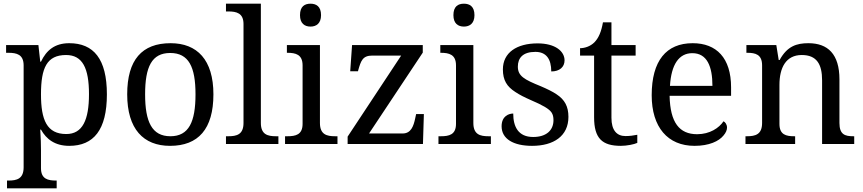

<svg xmlns="http://www.w3.org/2000/svg" viewBox="-20 -780 4675 1040"><path d="M287 240V198H284C240 198 202 190 202 131V35C202 10 201 -39 198 -78H202C231 -26 278 10 355 10C487 10 559 -76 559 -269C559 -461 487 -546 355 -546C276 -546 231 -507 202 -446H198L188 -536H13V-494H26C70 -494 108 -485 108 -426V126C108 189 71 198 26 198H18V240ZM339 -54C234 -54 202 -130 202 -269C202 -413 234 -482 338 -482C427 -482 462 -411 462 -270C462 -130 427 -54 339 -54Z M901 10C1054 10 1136 -81 1136 -269C1136 -456 1048 -546 904 -546C749 -546 669 -456 669 -269C669 -81 757 10 901 10ZM903 -42C803 -42 766 -120 766 -269C766 -418 802 -493 902 -493C1002 -493 1039 -418 1039 -269C1039 -120 1003 -42 903 -42Z M1488 0V-42H1475C1430 -42 1393 -51 1393 -114V-760H1204V-718H1217C1261 -718 1299 -709 1299 -650V-114C1299 -51 1262 -42 1217 -42H1204V0Z M1662 -636C1693 -636 1719 -653 1719 -698C1719 -745 1693 -760 1662 -760C1630 -760 1605 -745 1605 -698C1605 -653 1630 -636 1662 -636ZM1808 0V-42H1795C1750 -42 1713 -51 1713 -114V-536H1534V-494H1537C1581 -494 1619 -485 1619 -426V-109C1619 -50 1581 -42 1537 -42H1524V0Z M2271 0 2276 -162H2234L2229 -139C2220 -96 2206 -57 2161 -57H1979L2270 -495V-536H1887L1877 -394H1919L1920 -398C1935 -451 1944 -479 1997 -479H2153L1863 -40V0Z M2493 -636C2524 -636 2550 -653 2550 -698C2550 -745 2524 -760 2493 -760C2461 -760 2436 -745 2436 -698C2436 -653 2461 -636 2493 -636ZM2639 0V-42H2626C2581 -42 2544 -51 2544 -114V-536H2365V-494H2368C2412 -494 2450 -485 2450 -426V-109C2450 -50 2412 -42 2368 -42H2355V0Z M2862 10C2979 10 3059 -43 3059 -147C3059 -203 3039 -240 2995 -269C2973 -284 2944 -298 2909 -313C2820 -349 2785 -368 2785 -419C2785 -466 2812 -499 2880 -499C2939 -499 2966 -460 2966 -393C3011 -393 3038 -417 3038 -453C3038 -502 2988 -545 2892 -545C2779 -545 2704 -495 2704 -404C2704 -345 2726 -311 2771 -282C2793 -267 2821 -253 2855 -238C2920 -210 2954 -191 2968 -170C2975 -159 2978 -146 2978 -129C2978 -74 2939 -38 2868 -38C2787 -38 2760 -94 2760 -165C2737 -165 2697 -152 2697 -96C2697 -27 2762 10 2862 10Z M3343 10C3375 10 3415 2 3432 -6V-50C3411 -46 3392 -43 3368 -43C3321 -43 3292 -74 3292 -142V-479H3423V-536H3292V-659H3246C3237 -608 3223 -575 3200 -551C3177 -528 3146 -519 3122 -519V-479H3198V-145C3198 -30 3242 10 3343 10Z M3742 10C3821 10 3874 -15 3899 -46C3912 -61 3918 -76 3918 -89C3918 -106 3908 -119 3899 -123C3875 -87 3825 -53 3756 -53C3660 -53 3610 -116 3607 -261H3940V-307C3940 -466 3861 -546 3732 -546C3589 -546 3510 -451 3510 -264C3510 -91 3597 10 3742 10ZM3609 -315C3616 -430 3657 -492 3730 -492C3810 -492 3839 -420 3839 -315Z M4287 0V-42H4282C4238 -42 4202 -50 4202 -109V-320C4202 -413 4237 -482 4323 -482C4404 -482 4433 -432 4433 -345V0H4607V-42H4602C4557 -42 4527 -51 4527 -114V-350C4527 -487 4464 -546 4359 -546C4295 -546 4244 -530 4203 -455H4198L4185 -536H4023V-494H4028C4072 -494 4108 -485 4108 -426V-114C4108 -51 4071 -42 4026 -42H4018V0Z"/></svg>

Font: Liu Chibing Harmony Marks (Sposobin) Font
Style: Regular
Weight: 400
Designer: Liu Chibing
Foundry: Liu Chibing
Version: Version 1.003